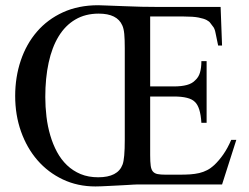

<svg xmlns="http://www.w3.org/2000/svg" viewBox="-20 -688 930 716"><path d="M445.3 -508.8Q445.3 -541 443.4 -561.5Q441.4 -582 436 -593.3Q417 -637.2 348.1 -637.2Q298.3 -637.2 261 -615.2Q223.6 -593.3 198.7 -552.5Q173.8 -511.7 161.4 -454.3Q148.9 -397 148.9 -326.2Q148.9 -289.6 153.3 -252.9Q157.7 -216.3 167.5 -183.1Q177.2 -149.9 192.6 -121.3Q208 -92.8 230 -71.8Q252 -50.8 280.8 -38.8Q309.6 -26.9 346.2 -26.9Q419.4 -26.9 437 -74.2Q445.3 -95.7 445.3 -166.5ZM808.1 0H488.8Q486.8 0 476.8 0.5Q466.8 1 452.1 2Q437.5 2.9 420.2 3.7Q402.8 4.4 386.5 5.4Q370.1 6.3 356.7 6.8Q343.3 7.3 335.9 7.3Q269.5 7.3 214.4 -18.8Q159.2 -44.9 119.6 -90.6Q80.1 -136.2 58.3 -197.8Q36.6 -259.3 36.6 -330.1Q36.6 -400.4 57.4 -462.2Q78.1 -523.9 117.7 -569.8Q157.2 -615.7 214.8 -642.1Q272.5 -668.5 346.2 -668.5Q352.5 -668.5 375.7 -667.5Q398.9 -666.5 441.9 -665Q475.1 -663.6 507.8 -662.8Q540.5 -662.1 571.8 -662.1H802.7L808.1 -518.1H793.5Q787.1 -546.4 783.9 -564.5Q780.8 -582.5 772.9 -590.8Q768.6 -595.7 764.6 -601.8Q760.7 -607.9 750.5 -613.3Q740.2 -618.7 720.5 -622.6Q700.7 -626.5 665 -626.5H540V-365.7H628.4Q656.7 -365.7 676.8 -371.1Q696.8 -376.5 708 -388.7Q720.7 -399.9 725.8 -417.5Q731 -435.1 731 -460H750.5V-230H731Q727.5 -289.6 706.1 -308.6Q686.5 -328.1 628.4 -328.1H540V-109.4Q540 -84.5 542 -70.1Q543.9 -55.7 550.3 -48.3Q556.6 -41 567.9 -38.8Q579.1 -36.6 597.7 -36.6H649.4Q671.4 -36.6 689.5 -37.8Q707.5 -39.1 723.1 -42.7Q738.8 -46.4 752.4 -53.5Q766.1 -60.5 778.8 -72.3Q796.9 -89.4 813 -112.5Q829.1 -135.7 842.3 -166.5H861.3Z"/></svg>

Font: Doulos SIL Afr
Style: Regular
Weight: 400
Designer: Walt Agee, Victor Gaultney, Peter Martin, Debbi Hosken, Becca Hirsbrunner
Foundry: SIL International
Version: Version 5.000